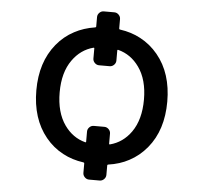

<svg xmlns="http://www.w3.org/2000/svg" viewBox="-60 -916 1121 1057"><g transform="rotate(5 500.0 -388.0)"><path d="M470.7 77.1Q457 77.1 446.8 66.9Q436.5 56.6 436.5 43V-9.8Q436.5 -13.7 431.6 -14.6Q368.2 -23.4 317.4 -50.8Q261.7 -80.1 220.7 -130.4Q179.7 -180.7 159.2 -245.1Q138.7 -309.6 138.7 -387.7Q138.7 -465.8 159.2 -529.8Q179.7 -593.8 220.7 -644Q261.7 -694.3 317.4 -723.6Q368.2 -751 431.6 -760.7Q436.5 -761.7 436.5 -765.6V-818.4Q436.5 -832 446.8 -842.3Q457 -852.5 470.7 -852.5H529.3Q543 -852.5 553.2 -842.3Q563.5 -832 563.5 -818.4V-765.6Q563.5 -761.7 568.4 -760.7Q631.8 -752 682.6 -724.6Q738.3 -695.3 779.8 -645Q821.3 -594.7 841.8 -530.3Q862.3 -465.8 862.3 -387.7Q862.3 -309.6 841.8 -245.1Q821.3 -180.7 779.8 -130.4Q738.3 -80.1 682.6 -50.8Q631.8 -23.4 568.4 -14.6Q563.5 -13.7 563.5 -9.8V43Q563.5 56.6 553.2 66.9Q543 77.1 529.3 77.1ZM529.3 -219.7Q543 -219.7 553.2 -209.5Q563.5 -199.2 563.5 -185.5V-128.9Q563.5 -126 566.4 -126Q567.4 -126 568.4 -126Q639.6 -144.5 684.6 -208Q733.4 -277.3 733.4 -387.7Q733.4 -498 684.6 -566.4Q639.6 -629.9 568.4 -648.4Q567.4 -648.4 566.4 -648.4Q563.5 -648.4 563.5 -645.5V-588.9Q563.5 -575.2 553.2 -564.9Q543 -554.7 529.3 -554.7H470.7Q457 -554.7 446.8 -564.9Q436.5 -575.2 436.5 -588.9V-645.5Q436.5 -648.4 433.6 -648.4Q432.6 -648.4 431.6 -648.4Q361.3 -629.9 316.4 -566.4Q267.6 -498 267.6 -387.7Q267.6 -277.3 316.4 -208Q361.3 -144.5 431.6 -126Q432.6 -126 433.6 -126Q436.5 -126 436.5 -128.9V-185.5Q436.5 -199.2 446.8 -209.5Q457 -219.7 470.7 -219.7Z"/></g></svg>

Font: Rounded-L Mgen+ 1m medium
Style: Regular
Weight: 500
Designer: [Source Han Sans]
Ryoko NISHIZUKA  (kana & ideographs); Paul D. Hunt (Latin, Greek & Cyrillic); Wenlong ZHANG  (bopomofo
Version: Version 1.059.20150602